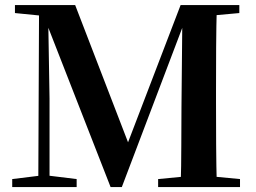

<svg xmlns="http://www.w3.org/2000/svg" viewBox="-20 -761 1041 781"><path d="M29.7 0V-32.6L149.4 -47.3H171.7L291.8 -32.6V0ZM40.8 -707.9V-740.5H191.8V-694.2H178.2ZM135.7 0 138.9 -740.5H175.2L181.5 -360V0ZM429.9 0 157 -698.4H150.5V-740.5H285.7L513.7 -148.8H487.8L494.5 -165.6L714.7 -740.5H766.2V-698.4H740.7L728.5 -666.6L475.5 0ZM623.2 0V-32.6L775.8 -47.3H801.8L956.3 -32.6V0ZM714.8 0Q717.5 -86.6 717.5 -170.8Q717.5 -255 718.2 -326.5L722.2 -740.5H862.1Q859.7 -654.9 859.2 -568.1Q858.7 -481.3 858.7 -393.6V-346.1Q858.7 -258.5 859.2 -171.8Q859.7 -85.2 862.1 0ZM787.7 -694.2V-740.5H953.5V-707.9L802.5 -694.2Z"/></svg>

Font: Noto Serif HK ExtraLight
Style: Regular
Weight: 200
Designer: Ryoko NISHIZUKA 西塚涼子 (kana & ideographs); Frank Grießhammer (Latin, Greek & Cyrillic); Wenlong ZHANG 张文龙 (bopomofo); San
Foundry: Adobe
Version: Version 2.002-H1;hotconv 1.1.0;makeotfexe 2.6.0